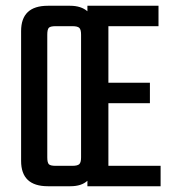

<svg xmlns="http://www.w3.org/2000/svg" viewBox="-20 -646 604 666"><path d="M261.2 -100.1V-525.9Q261.2 -543.5 255.1 -549.3Q249 -555.2 231 -555.2H172.9Q154.8 -555.2 149.4 -549.6Q144 -543.9 144 -525.9V-100.1Q144 -82 149.4 -76.4Q154.8 -70.8 172.9 -70.8H231Q249 -70.8 255.1 -76.7Q261.2 -82.5 261.2 -100.1ZM356 -70.8H537.1V0H283.2V-19Q262.7 0 224.1 0H146Q53.2 0 53.2 -87.9V-538.1Q53.2 -626 146 -626H223.1Q261.2 -626 283.2 -606.9V-626H529.8V-555.2H356V-358.9H500V-288.1H356Z"/></svg>

Font: Teko
Style: Regular
Weight: 400
Designer: Manushi Parikh, Jonny Pinhorn
Foundry: Indian Type Foundry
Version: Version 2.000;PS 1.0;hotconv 1.0.79;makeotf.lib2.5.61930